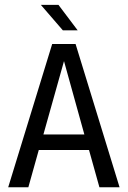

<svg xmlns="http://www.w3.org/2000/svg" viewBox="-20 -790 540 810"><path d="M250 -532.2 163.1 -222.7H335.9ZM200.2 -604.5H298.8L484.4 0H399.4L355.5 -157.2H143.6L99.6 0H14.6ZM226.6 -769.5 307.6 -662.1H245.1L152.3 -769.5Z"/></svg>

Font: BabelStone Pseudographica
Style: Regular
Weight: 400
Designer: Andrew West
Foundry: BabelStone
Version: Version 16.0.0